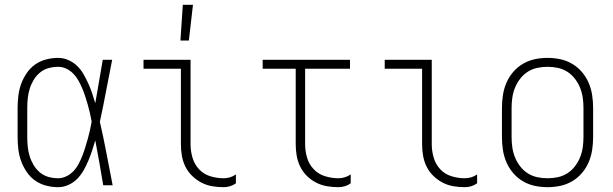

<svg xmlns="http://www.w3.org/2000/svg" viewBox="-20 -768 2540 796"><path d="M221 8Q196 8 171 1.5Q146 -5 125.5 -19.5Q105 -34 90.5 -55.5Q76 -77 67.5 -100.5Q59 -124 56 -149.5Q53 -175 53 -200V-320Q53 -345 56 -370.5Q59 -396 67.5 -419.5Q76 -443 90.5 -464.5Q105 -486 125.5 -500.5Q146 -515 171 -521.5Q196 -528 221 -528Q243 -528 263.5 -519Q284 -510 299.5 -495Q315 -480 326 -461Q337 -442 346 -422Q355 -402 362 -381.5Q369 -361 375 -340Q383 -385 390.5 -430Q398 -475 406 -520H445Q432 -456 420 -391.5Q408 -327 394 -263Q409 -198 421.5 -132Q434 -66 447 0H408Q400 -47 392 -93.5Q384 -140 375 -186Q369 -165 362 -144Q355 -123 346.5 -102.5Q338 -82 327 -62.5Q316 -43 300.5 -27Q285 -11 264 -1.5Q243 8 221 8ZM221 -29Q239 -29 256 -37.5Q273 -46 285.5 -59.5Q298 -73 306.5 -89.5Q315 -106 321.5 -122.5Q328 -139 333.5 -157Q339 -175 344 -192.5Q349 -210 353 -228Q357 -246 360 -264Q357 -281 353 -298.5Q349 -316 344 -333.5Q339 -351 333.5 -368Q328 -385 321 -401.5Q314 -418 305.5 -433.5Q297 -449 284.5 -462Q272 -475 255.5 -483Q239 -491 221 -491Q201 -491 181 -485.5Q161 -480 145.5 -467Q130 -454 119.5 -436.5Q109 -419 103 -399.5Q97 -380 95 -360Q93 -340 93 -320V-200Q93 -180 95 -160Q97 -140 103 -120.5Q109 -101 119.5 -83.5Q130 -66 145.5 -53Q161 -40 181 -34.5Q201 -29 221 -29Z M907 8Q883 8 859.5 4Q836 0 815 -11Q794 -22 776.5 -39Q759 -56 748.5 -77.5Q738 -99 734 -122.5Q730 -146 730 -170V-483H575V-520H770V-170Q770 -142 778 -114.5Q786 -87 805 -66.5Q824 -46 851.5 -37.5Q879 -29 907 -29Q921 -29 934 -33Q947 -37 958 -45V-8Q947 0 934 4Q921 8 907 8ZM728 -600 738 -748H780L763 -600Z M1383 8Q1359 8 1335.5 4Q1312 0 1290.5 -11Q1269 -22 1252 -39Q1235 -56 1224.5 -77.5Q1214 -99 1210 -122.5Q1206 -146 1206 -170V-483H1069V-520H1431V-483H1245V-170Q1245 -142 1253 -114.5Q1261 -87 1280.5 -66.5Q1300 -46 1327.5 -37.5Q1355 -29 1383 -29Q1396 -29 1409.5 -33Q1423 -37 1434 -45V-8Q1423 0 1409.5 4Q1396 8 1383 8Z M1907 8Q1883 8 1859.5 4Q1836 0 1815 -11Q1794 -22 1776.5 -39Q1759 -56 1748.5 -77.5Q1738 -99 1734 -122.5Q1730 -146 1730 -170V-483H1575V-520H1770V-170Q1770 -142 1778 -114.5Q1786 -87 1805 -66.5Q1824 -46 1851.5 -37.5Q1879 -29 1907 -29Q1921 -29 1934 -33Q1947 -37 1958 -45V-8Q1947 0 1934 4Q1921 8 1907 8Z M2250 8Q2223 8 2197 2.5Q2171 -3 2148 -16.5Q2125 -30 2107.5 -50.5Q2090 -71 2079.5 -95.5Q2069 -120 2065 -146.5Q2061 -173 2061 -200V-320Q2061 -347 2065 -373.5Q2069 -400 2079.5 -424.5Q2090 -449 2107.5 -469.5Q2125 -490 2148 -503.5Q2171 -517 2197 -522.5Q2223 -528 2250 -528Q2277 -528 2303 -522.5Q2329 -517 2352 -503.5Q2375 -490 2392.5 -469.5Q2410 -449 2420.5 -424.5Q2431 -400 2435 -373.5Q2439 -347 2439 -320V-200Q2439 -173 2435 -146.5Q2431 -120 2420.5 -95.5Q2410 -71 2392.5 -50.5Q2375 -30 2352 -16.5Q2329 -3 2303 2.5Q2277 8 2250 8ZM2250 -29Q2272 -29 2293 -33.5Q2314 -38 2332 -49.5Q2350 -61 2363.5 -78.5Q2377 -96 2385 -116Q2393 -136 2396 -157Q2399 -178 2399 -200V-320Q2399 -342 2396 -363Q2393 -384 2385 -404Q2377 -424 2363.5 -441.5Q2350 -459 2332 -470.5Q2314 -482 2293 -486.5Q2272 -491 2250 -491Q2228 -491 2207 -486.5Q2186 -482 2168 -470.5Q2150 -459 2136.5 -441.5Q2123 -424 2115 -404Q2107 -384 2104 -363Q2101 -342 2101 -320V-200Q2101 -178 2104 -157Q2107 -136 2115 -116Q2123 -96 2136.5 -78.5Q2150 -61 2168 -49.5Q2186 -38 2207 -33.5Q2228 -29 2250 -29Z"/></svg>

Font: Iosevka Term Curly Extralight
Style: Regular
Weight: 200
Designer: Belleve Invis
Foundry: Belleve Invis
Version: Version 32.3.0